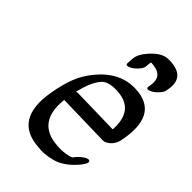

<svg xmlns="http://www.w3.org/2000/svg" viewBox="-238 -873 1011 1011"><g transform="rotate(45 268.0 -367.0)"><path d="M282.7 -598Q262 -591 262.3 -605Q262.9 -624 264.3 -640Q266.6 -677 304.2 -719Q349.6 -769 390 -773Q419.2 -776 449.6 -769Q532.9 -750 507.9 -646Q504.8 -634 490.9 -618.5Q477.1 -603 463.3 -594.5Q449.6 -586 441.5 -584.5Q433.3 -583 429.6 -586.5Q426 -590 427.7 -598Q446.7 -679 381 -693Q362.3 -697 347.3 -697Q344 -682 343.7 -667.5Q343.5 -653 331.1 -637Q318.7 -621 305.3 -611Q291.9 -601 282.7 -598ZM163.5 -234Q143.3 -49 307.3 -38Q342.1 -35 370.5 -40Q407 -46 411.7 -54Q421 -69 437.8 -83Q454.5 -97 467.9 -101.5Q481.3 -106 485.6 -98Q491.4 -85 462.5 -51Q433.5 -17 404.3 2.5Q375.1 22 348.5 29Q289.1 45 242.7 38Q46.8 25 87.5 -211Q99.8 -284 120.5 -337.5Q141.2 -391 180.3 -438Q269.8 -546 388.3 -541Q576.7 -534 524.4 -290Q511.9 -250 479.4 -233Q466.8 -226 452.9 -227ZM177 -309Q184.2 -311 188.2 -311L453.7 -305Q464.2 -460 324.7 -465Q256.9 -468 231.1 -436Q197.6 -396 177 -309Z"/></g></svg>

Font: Kavivanar
Style: Regular
Weight: 400
Designer: Tharique Azeez
Foundry: Tharique Azeez
Version: Version 1.88